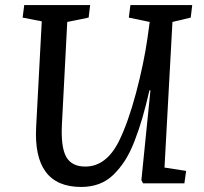

<svg xmlns="http://www.w3.org/2000/svg" viewBox="-20 -720 801 754"><path d="M626 -62 710.9 -48.8 704.1 0H542L535.2 -12.2L570.8 -365.2H566.9Q552.7 -303.7 539.3 -257.6Q525.9 -211.4 508.3 -166Q490.7 -120.6 470.7 -89.6Q450.7 -58.6 425.5 -33.9Q400.4 -9.3 368.7 2.4Q336.9 14.2 298.8 14.2Q108.4 14.2 122.1 -224.1L144 -636.2L68.8 -650.9L75.2 -700.2H334L328.1 -650.9L244.1 -633.8L223.1 -230Q218.8 -141.6 240.2 -103.8Q261.7 -65.9 314.9 -65.9Q397 -65.9 446.8 -165Q483.4 -239.3 514.2 -355Q544.9 -470.7 559.1 -569.8L567.9 -633.8L485.8 -650.9L492.2 -700.2H734.9L729 -650.9L657.2 -633.8Z"/></svg>

Font: Literata Book Medium
Style: Italic
Weight: 500
Italic angle: -3°
Designer: Latin by Veronika Burian and Jose Scaglione. Greek by Irene Vlachou. Cyrillic by Vera Evstafieva
Foundry: TypeTogether
Version: Version 1.003;PS 001.003;hotconv 1.0.88;makeotf.lib2.5.64775